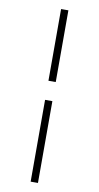

<svg xmlns="http://www.w3.org/2000/svg" viewBox="-101 -839 521 1010"><g transform="rotate(10 159.5 -334.0)"><path d="M140 -412V-795H179V-412ZM140 127V-310H179V127Z"/></g></svg>

Font: Abril Fatface
Style: Regular
Weight: 400
Designer: Veronika Burian, Jos Scaglione
Foundry: TypeTogether
Version: Version 1.001